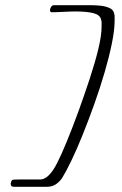

<svg xmlns="http://www.w3.org/2000/svg" viewBox="-20 -700 470 737"><path d="M33 17Q23 17 22 10Q22 9 21.5 7.5Q21 6 21 5Q21 3 23 -3Q25 -9 29.5 -10Q34 -11 52 -11H134Q167 -11 199 -73.5Q231 -136 282 -275Q304 -336 324 -396.5Q344 -457 357 -510Q370 -563 370 -599Q370 -607 370 -613Q370 -619 368 -625Q364 -643 338.5 -649.5Q313 -656 270 -656Q252 -656 224 -654.5Q196 -653 178 -653Q174 -653 172 -658V-661Q172 -667 176 -673.5Q180 -680 187 -680H332Q348 -680 366.5 -678Q385 -676 400 -669.5Q415 -663 418 -649Q420 -643 420 -636Q420 -629 420 -621Q420 -585 409.5 -533.5Q399 -482 381.5 -422Q364 -362 342 -300.5Q320 -239 297.5 -183Q275 -127 254 -83.5Q233 -40 218 -16Q209 -3 195 7Q181 17 160 17Z"/></svg>

Font: Bilbo
Style: Regular
Weight: 400
Designer: Robert E. Leuschke
Foundry: Robert E. Leuschke
Version: Version 1.100